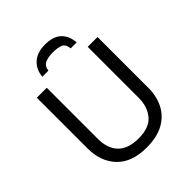

<svg xmlns="http://www.w3.org/2000/svg" viewBox="-249 -1069 1230 1230"><g transform="rotate(-45 365.5 -454.0)"><path d="M640 -252Q640 -178 610 -118.5Q580 -59 518.5 -24.5Q457 10 362 10Q229 10 159.5 -62.5Q90 -135 90 -254V-714H180V-251Q180 -164 226.5 -116Q273 -68 367 -68Q464 -68 507.5 -119.5Q551 -171 551 -252V-714H640ZM368 -918Q442 -918 479.5 -882Q517 -846 521 -784H467Q463 -825 437.5 -836Q412 -847 366 -847Q327 -847 298.5 -835Q270 -823 265 -784H210Q215 -844 255.5 -881Q296 -918 368 -918Z"/></g></svg>

Font: RS Noto Sans
Style: Regular
Weight: 400
Designer: Monotype Design Team
Foundry: Monotype Imaging Inc.
Version: Version 3.10